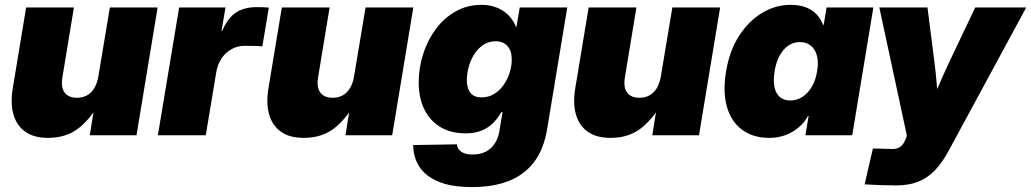

<svg xmlns="http://www.w3.org/2000/svg" viewBox="-20 -553 4216 785"><path d="M176.3 10.7Q118.7 10.7 83.3 -14.4Q47.9 -39.6 34.9 -85.2Q22 -130.9 32.2 -192.4L86.9 -522.5H282.2L234.9 -235.4Q228.5 -196.3 244.1 -174.8Q259.8 -153.3 294.4 -153.3Q317.9 -153.3 335.7 -163.1Q353.5 -172.9 365.5 -192.6Q377.4 -212.4 382.3 -241.7L429.2 -522.5H624.5L538.1 0H347.2L369.6 -141.6H390.6Q357.4 -75.2 305.7 -32.2Q253.9 10.7 176.3 10.7Z M625.5 0 712.4 -522.5H901.9L885.7 -426.3H888.2Q911.1 -480 945.1 -502Q979 -523.9 1030.3 -523.9Q1043.9 -523.9 1055.7 -523.4Q1067.4 -522.9 1079.1 -522L1052.7 -363.3Q1042 -364.7 1020.8 -365.2Q999.5 -365.7 981.4 -365.7Q951.7 -365.7 927 -352.3Q902.3 -338.9 885.7 -314Q869.1 -289.1 863.8 -255.4L821.3 0Z M1221.7 10.7Q1164.1 10.7 1128.7 -14.4Q1093.3 -39.6 1080.3 -85.2Q1067.4 -130.9 1077.6 -192.4L1132.3 -522.5H1327.6L1280.3 -235.4Q1273.9 -196.3 1289.6 -174.8Q1305.2 -153.3 1339.8 -153.3Q1363.3 -153.3 1381.1 -163.1Q1398.9 -172.9 1410.9 -192.6Q1422.9 -212.4 1427.7 -241.7L1474.6 -522.5H1669.9L1583.5 0H1392.6L1415 -141.6H1436Q1402.8 -75.2 1351.1 -32.2Q1299.3 10.7 1221.7 10.7Z M1910.6 211.9Q1824.7 211.9 1771.5 189.2Q1718.3 166.5 1693.8 127.4Q1669.4 88.4 1669.4 40L1848.1 37.1Q1849.6 49.8 1856.9 59.1Q1864.3 68.4 1877.9 73.5Q1891.6 78.6 1912.1 78.6Q1958.5 78.6 1986.6 53Q2014.6 27.3 2022 -18.6L2034.7 -94.7H2029.8Q2013.2 -65.4 1991.7 -45.9Q1970.2 -26.4 1943.6 -17.1Q1917 -7.8 1882.8 -7.8Q1824.2 -7.8 1781.2 -33.2Q1738.3 -58.6 1715.1 -105.5Q1691.9 -152.3 1691.9 -215.8Q1691.9 -275.4 1710 -332Q1728 -388.7 1761.7 -434.1Q1795.4 -479.5 1842.8 -506.3Q1890.1 -533.2 1948.2 -533.2Q1976.1 -533.2 1999 -526.1Q2022 -519 2039.8 -506.8Q2057.6 -494.6 2070.1 -477.8Q2082.5 -460.9 2090.3 -441.9H2091.3L2105 -522.5H2299.3L2217.3 -26.9Q2203.6 57.1 2163.3 109.9Q2123 162.6 2059.1 187.3Q1995.1 211.9 1910.6 211.9ZM1948.2 -154.8Q1977.1 -154.8 2000 -168.7Q2022.9 -182.6 2039.1 -205.6Q2055.2 -228.5 2063.7 -255.9Q2072.3 -283.2 2072.3 -309.6Q2072.3 -345.2 2054.7 -364.7Q2037.1 -384.3 2006.8 -384.3Q1978 -384.3 1956.1 -369.6Q1934.1 -355 1918.9 -331.1Q1903.8 -307.1 1896.2 -279.3Q1888.7 -251.5 1888.7 -225.1Q1888.7 -191.4 1903.6 -173.1Q1918.5 -154.8 1948.2 -154.8Z M2476.1 10.7Q2418.5 10.7 2383.1 -14.4Q2347.7 -39.6 2334.7 -85.2Q2321.8 -130.9 2332 -192.4L2386.7 -522.5H2582L2534.7 -235.4Q2528.3 -196.3 2543.9 -174.8Q2559.6 -153.3 2594.2 -153.3Q2617.7 -153.3 2635.5 -163.1Q2653.3 -172.9 2665.3 -192.6Q2677.2 -212.4 2682.1 -241.7L2729 -522.5H2924.3L2837.9 0H2647L2669.4 -141.6H2690.4Q2657.2 -75.2 2605.5 -32.2Q2553.7 10.7 2476.1 10.7Z M3124.5 10.7Q3059.1 10.7 3014.4 -22.2Q2969.7 -55.2 2952.1 -116.2Q2934.6 -177.2 2948.7 -261.7Q2962.4 -345.2 3001.5 -406Q3040.5 -466.8 3095.5 -500Q3150.4 -533.2 3212.4 -533.2Q3247.6 -533.2 3273.7 -523.4Q3299.8 -513.7 3317.6 -495.4Q3335.4 -477.1 3345.2 -451.2H3347.7L3359.4 -522.5H3550.8L3464.4 0H3272.9L3286.1 -79.1H3283.7Q3268.1 -50.8 3243.9 -30.8Q3219.7 -10.7 3189.7 0Q3159.7 10.7 3124.5 10.7ZM3210.9 -142.1Q3237.8 -142.1 3260.5 -156.7Q3283.2 -171.4 3299.1 -198.2Q3314.9 -225.1 3320.8 -261.7Q3327.1 -298.3 3320.1 -325Q3313 -351.6 3295.2 -366.2Q3277.3 -380.9 3250.5 -380.9Q3223.6 -380.9 3202.6 -366.2Q3181.6 -351.6 3167.2 -325Q3152.8 -298.3 3147 -261.7Q3141.1 -225.1 3146.2 -198.2Q3151.4 -171.4 3168 -156.7Q3184.6 -142.1 3210.9 -142.1Z M3515.1 200.7 3548.8 54.2 3614.7 55.7Q3635.7 57.6 3648.9 53.2Q3662.1 48.8 3670.4 38.1Q3678.7 27.3 3685.1 9.8L3687.5 0L3575.2 -522.5H3772L3800.8 -296.9Q3807.6 -243.7 3811.5 -189.9Q3815.4 -136.2 3819.3 -80.1H3767.1Q3789.1 -136.2 3812.3 -190.2Q3835.4 -244.1 3859.9 -296.9L3967.3 -522.5H4175.8L3859.4 62Q3833.5 110.8 3803.2 142.6Q3772.9 174.3 3734.6 189.7Q3696.3 205.1 3644.5 205.1Q3612.3 205.1 3578.6 203.9Q3544.9 202.6 3515.1 200.7Z"/></svg>

Font: Inter 28pt Black
Style: Italic
Weight: 900
Italic angle: -9.3988°
Designer: Rasmus Andersson
Foundry: rsms
Version: Version 4.001;git-66647c0bb